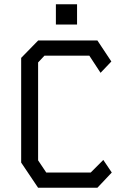

<svg xmlns="http://www.w3.org/2000/svg" viewBox="-20 -887 640 907"><path d="M160.5 -696 80 -613.5V-119L160 0H440L508 -72L468 -131.5L408.5 -72H198.5L160 -129.5V-592L190 -624H402L455 -543L506 -596.5L440 -696ZM244 -771V-867H344V-771Z"/></svg>

Font: Kode
Style: Regular
Weight: 400
Monospace: yes
Designer: Isa Ozler
Foundry: Kadena LLC
Version: Version 1.000;gftools[0.9.28]